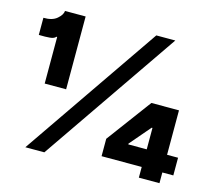

<svg xmlns="http://www.w3.org/2000/svg" viewBox="-103 -855 1106 984"><g transform="rotate(15 449.5 -363.5)"><path d="M109.4 0 609.4 -727.3H710.2L210.2 0ZM234.4 -727.3V-340.9H120.7V-588.1H116.5Q109 -577.4 86.1 -575.1Q63.2 -572.8 27 -573.9V-664.8Q73.9 -663.7 98.9 -685.4Q123.9 -707 125 -727.3ZM498.6 -56.8V-149.1L674.7 -386.4H821V-150.6H879.3V-56.8H821V0H711.6V-56.8ZM713.1 -150.6V-264.2H708.8L615.1 -154.8V-150.6Z"/></g></svg>

Font: Inter UI Black
Style: Regular
Weight: 900
Designer: Rasmus Andersson
Foundry: rsms
Version: 3.2;8d6f07862